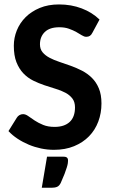

<svg xmlns="http://www.w3.org/2000/svg" viewBox="-20 -676 513 875"><path d="M18.6 0ZM400.9 -526.4Q396 -516.6 389.4 -512.5Q382.8 -508.3 373 -508.3Q363.8 -508.3 353 -515.1Q342.3 -522 327.9 -530Q313.5 -538.1 294.4 -544.9Q275.4 -551.8 250.5 -551.8Q206.5 -551.8 184.3 -530.3Q162.1 -508.8 162.1 -474.1Q162.1 -452.1 174.1 -437.7Q186 -423.3 205.8 -412.8Q225.6 -402.3 250.7 -394Q275.9 -385.7 302.2 -376.2Q328.6 -366.7 353.8 -353.8Q378.9 -340.8 398.7 -321.3Q418.5 -301.8 430.4 -273.4Q442.4 -245.1 442.4 -204.6Q442.4 -160.6 428 -122.1Q413.6 -83.5 385.7 -54.9Q357.9 -26.4 317.6 -9.8Q277.3 6.8 225.6 6.8Q196.3 6.8 167.2 0.7Q138.2 -5.4 111.3 -16.6Q84.5 -27.8 60.5 -43.5Q36.6 -59.1 18.6 -78.6L56.6 -139.6Q61 -147 68.6 -151.4Q76.2 -155.8 85 -155.8Q96.7 -155.8 109.1 -146.7Q121.6 -137.7 138.2 -126.7Q154.8 -115.7 176.8 -106.7Q198.7 -97.7 229 -97.7Q272.9 -97.7 297.4 -120.1Q321.8 -142.6 321.8 -186.5Q321.8 -211.4 309.8 -227.1Q297.9 -242.7 278.3 -253.2Q258.8 -263.7 233.6 -271.2Q208.5 -278.8 182.4 -287.6Q156.2 -296.4 131.1 -308.8Q106 -321.3 86.4 -341.8Q66.9 -362.3 54.9 -392.6Q43 -422.9 43 -467.8Q43 -503.4 56.6 -537.4Q70.3 -571.3 96.7 -597.7Q123 -624 161.4 -639.9Q199.7 -655.8 249 -655.8Q304.7 -655.8 352.3 -637.7Q399.9 -619.6 433.6 -586.9ZM270 38.1Q276.9 38.1 281 39.8Q285.2 41.5 287.1 44.4Q289.1 47.4 289.6 50.5Q290 53.7 290 56.6Q290 60.5 289.1 67.9Q288.1 75.2 284.4 87.2Q280.8 99.1 274.2 116.5Q267.6 133.8 256.8 157.7Q250 171.4 240 175.5Q230 179.7 214.4 179.7H170.4L194.3 38.1Z"/></svg>

Font: Carlito
Style: Bold
Weight: 700
Designer: Lukasz Dziedzic
Foundry: tyPoland Lukasz Dziedzic
Version: Version 1.104